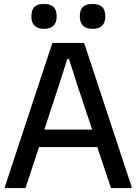

<svg xmlns="http://www.w3.org/2000/svg" viewBox="-20 -959 696 979"><path d="M5 -7 247 -740H409L651 -7V0H546L476 -209H179L110 0H5ZM450 -298 372 -532 332 -658H323L283 -532L206 -298ZM204 -812Q140 -812 140 -876Q140 -909 156 -924Q172 -939 204 -939Q236 -939 252.5 -924Q269 -909 269 -876Q269 -812 204 -812ZM452 -812Q387 -812 387 -876Q387 -909 403 -924Q419 -939 452 -939Q484 -939 500.5 -924Q517 -909 517 -876Q517 -812 452 -812Z"/></svg>

Font: Encode Sans Narrow
Style: Medium
Weight: 500
Designer: Pablo Impallari, Andres Torresi
Foundry: Pablo Impallari, Andres Torresi
Version: Version 1.000; ttfautohint (v1.00) -l 8 -r 50 -G 200 -x 14 -